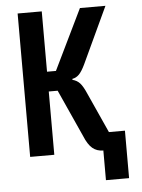

<svg xmlns="http://www.w3.org/2000/svg" viewBox="-59 -771 717 967"><g transform="rotate(-5 300.0 -287.5)"><path d="M342 -81 234 -320H189V0H67V-725H189V-420H234L382 -725H511L378 -440Q361.5 -405.5 346.8 -390.8Q332 -376 313 -373V-368Q335.5 -362.5 350.5 -346.2Q365.5 -330 383 -289L473 -90H554V150H437V0Q404 0 381.8 -19Q359.5 -38 342 -81Z"/></g></svg>

Font: JuliaMono Black
Style: Regular
Weight: 900
Monospace: yes
Designer: cormullion
Foundry: corm
Version: Version 0.054; ttfautohint (v1.8.4)